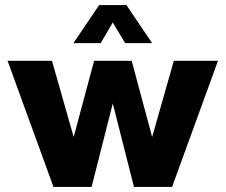

<svg xmlns="http://www.w3.org/2000/svg" viewBox="-20 -741 894 761"><path d="M10 -500H186L272 -198L353 -500H502L583 -198L669 -500H844L662 0H511L427 -331L343 0H192ZM373 -721H481L583 -570H476L427 -652L379 -570H271Z"/></svg>

Font: Moderustic
Style: Bold
Weight: 700
Designer: Tural Alisoy
Foundry: TAFT Foundry
Version: Version 2.120